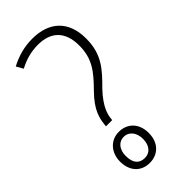

<svg xmlns="http://www.w3.org/2000/svg" viewBox="-217 -841 742 742"><g transform="rotate(-45 154.0 -470.5)"><path d="M98 -360H132L133 -369C135 -386 141 -420 190 -472C243 -525 284 -567 284 -654C284 -752 226 -801 136 -801C90 -801 51 -789 15 -770L31 -742C63 -759 96 -769 135 -769C204 -769 246 -732 246 -654C246 -581 214 -543 161 -489C110 -437 103 -402 99 -370ZM118 -140C163 -140 197 -171 197 -225C197 -279 163 -310 118 -310C72 -310 40 -274 40 -225C40 -173 71 -140 118 -140ZM118 -167C88 -167 71 -186 71 -225C71 -259 89 -283 118 -283C146 -283 165 -259 165 -225C165 -188 146 -167 118 -167Z"/></g></svg>

Font: Noto Sans Myanmar UI Condensed ExtraLight
Style: Regular
Weight: 200
Width: 3
Designer: Monotype Design Team
Foundry: Monotype Imaging Inc.
Version: Version 2.103